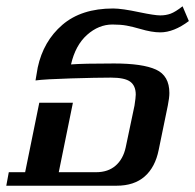

<svg xmlns="http://www.w3.org/2000/svg" viewBox="-33 -591 621 611"><path d="M-5 -43H47L92 -264H199L154 -43H273Q311 -43 335 -64Q359 -85 367 -122L395 -255Q399 -281 399 -290Q399 -318 381.5 -331Q364 -344 320 -344Q276 -344 192.5 -341.5Q109 -339 80 -335L87 -376Q105 -460 165.5 -512Q226 -564 327 -564Q355 -564 411 -552Q459 -542 477 -542Q495 -542 510 -547.5Q525 -553 548 -571L568 -524Q520 -488 477 -488Q450 -488 413 -499Q389 -506 370 -509.5Q351 -513 325 -513Q281 -513 244 -480Q207 -447 193 -386Q230 -389 330 -389Q421 -389 463.5 -369.5Q506 -350 506 -295Q506 -280 501 -255L472 -114Q461 -59 427.5 -29.5Q394 0 338 0H-13Z"/></svg>

Font: Trirong Medium
Style: Italic
Weight: 500
Italic angle: -12°
Designer: Katatrad Team
Foundry: CadsonDemak
Version: Version 1.001